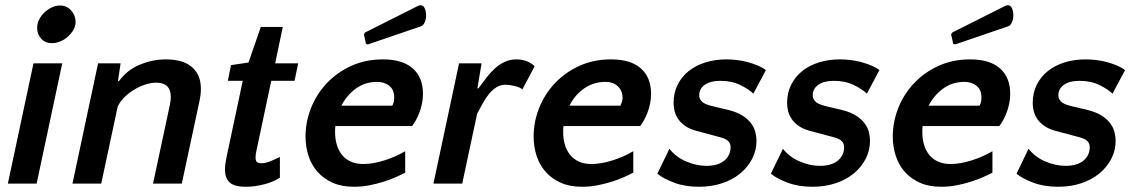

<svg xmlns="http://www.w3.org/2000/svg" viewBox="-20 -702 4346 734"><path d="M120 0H10L108 -460H218ZM122 -596Q122 -612 129.5 -627Q137 -642 149.5 -654Q162 -666 177.5 -673.5Q193 -681 210 -681Q235 -681 252 -662Q269 -643 269 -618Q269 -602 260.5 -587.5Q252 -573 239 -561.5Q226 -550 210 -543.5Q194 -537 179 -537Q153 -537 137.5 -554Q122 -571 122 -596Z M565 0 630 -304Q633 -319 633 -331Q633 -386 577 -386Q560 -386 539.5 -380Q519 -374 498.5 -362.5Q478 -351 459.5 -334Q441 -317 430 -295L367 0H257L355 -460H441L431 -392H435Q465 -434 514 -454.5Q563 -475 614 -475Q642 -475 666.5 -469Q691 -463 709 -449.5Q727 -436 737.5 -414.5Q748 -393 748 -362Q748 -340 742 -313L675 0Z M908 -393H851L863 -453L930 -463L977 -599H1061L1032 -460H1120L1106 -393H1017L961 -129Q957 -113 957 -100Q957 -87 962.5 -82.5Q968 -78 980 -78Q993 -78 1007 -83Q1021 -88 1050 -102V-23Q1027 -7 990.5 2.5Q954 12 920 12Q875 12 857.5 -5Q840 -22 840 -54Q840 -65 842 -78.5Q844 -92 847 -106Z M1444 -475Q1519 -475 1558 -440.5Q1597 -406 1597 -343Q1597 -324 1593 -305Q1589 -286 1582.5 -269.5Q1576 -253 1568.5 -240Q1561 -227 1555 -220H1262Q1261 -214 1261 -208Q1261 -202 1261 -196Q1261 -171 1267.5 -149Q1274 -127 1287 -110.5Q1300 -94 1320.5 -84.5Q1341 -75 1369 -75Q1406 -75 1450 -89Q1494 -103 1529 -124V-42Q1514 -34 1492.5 -24.5Q1471 -15 1445.5 -7Q1420 1 1391.5 6.5Q1363 12 1333 12Q1286 12 1251.5 -3.5Q1217 -19 1194 -45Q1171 -71 1159.5 -106Q1148 -141 1148 -180Q1148 -236 1169 -289Q1190 -342 1229 -383.5Q1268 -425 1322.5 -450Q1377 -475 1444 -475ZM1422 -389Q1375 -389 1340 -363Q1305 -337 1285 -298H1480Q1482 -303 1484.5 -309Q1487 -315 1487 -330Q1487 -359 1468 -374Q1449 -389 1422 -389ZM1379 -535 1371 -571 1376 -578 1577 -679Q1583 -682 1588 -682Q1599 -682 1604 -669.5Q1609 -657 1609 -643Q1609 -629 1603.5 -616.5Q1598 -604 1588 -601L1386 -532Z M1977 -360Q1969 -368 1948.5 -373Q1928 -378 1913 -378Q1893 -378 1878 -368.5Q1863 -359 1850 -343.5Q1837 -328 1826 -308Q1815 -288 1804 -267L1747 0H1637L1735 -460H1821L1805 -364H1809Q1824 -385 1839.5 -405Q1855 -425 1872 -440.5Q1889 -456 1909.5 -465.5Q1930 -475 1955 -475Q1995 -475 2024 -449Z M2316 -475Q2391 -475 2430 -440.5Q2469 -406 2469 -343Q2469 -324 2465 -305Q2461 -286 2454.5 -269.5Q2448 -253 2440.5 -240Q2433 -227 2427 -220H2134Q2133 -214 2133 -208Q2133 -202 2133 -196Q2133 -171 2139.5 -149Q2146 -127 2159 -110.5Q2172 -94 2192.5 -84.5Q2213 -75 2241 -75Q2278 -75 2322 -89Q2366 -103 2401 -124V-42Q2386 -34 2364.5 -24.5Q2343 -15 2317.5 -7Q2292 1 2263.5 6.5Q2235 12 2205 12Q2158 12 2123.5 -3.5Q2089 -19 2066 -45Q2043 -71 2031.5 -106Q2020 -141 2020 -180Q2020 -236 2041 -289Q2062 -342 2101 -383.5Q2140 -425 2194.5 -450Q2249 -475 2316 -475ZM2294 -389Q2250 -389 2214 -364.5Q2178 -340 2157 -298H2352Q2355 -305 2357.5 -312.5Q2360 -320 2360 -328Q2360 -355 2342 -372Q2324 -389 2294 -389Z M2734 -393Q2696 -393 2674.5 -378Q2653 -363 2653 -337Q2653 -325 2662.5 -314.5Q2672 -304 2700 -297L2767 -281Q2798 -273 2818.5 -260Q2839 -247 2851 -231Q2863 -215 2867.5 -197.5Q2872 -180 2872 -164Q2872 -127 2855.5 -95Q2839 -63 2810 -39Q2781 -15 2740.5 -1.5Q2700 12 2652 12Q2599 12 2557.5 -3.5Q2516 -19 2493 -38L2539 -133Q2566 -100 2605 -84Q2644 -68 2680 -68Q2725 -68 2749 -88Q2773 -108 2773 -140Q2773 -153 2764 -162.5Q2755 -172 2731 -178L2641 -202Q2616 -209 2599.5 -220.5Q2583 -232 2573 -246.5Q2563 -261 2559 -277Q2555 -293 2555 -308Q2555 -347 2570.5 -378Q2586 -409 2613 -430.5Q2640 -452 2677 -463.5Q2714 -475 2757 -475Q2776 -475 2797.5 -472.5Q2819 -470 2839 -464.5Q2859 -459 2877 -451.5Q2895 -444 2908 -434L2860 -344Q2844 -360 2811 -376.5Q2778 -393 2734 -393Z M3168 -393Q3130 -393 3108.5 -378Q3087 -363 3087 -337Q3087 -325 3096.5 -314.5Q3106 -304 3134 -297L3201 -281Q3232 -273 3252.5 -260Q3273 -247 3285 -231Q3297 -215 3301.5 -197.5Q3306 -180 3306 -164Q3306 -127 3289.5 -95Q3273 -63 3244 -39Q3215 -15 3174.5 -1.5Q3134 12 3086 12Q3033 12 2991.5 -3.5Q2950 -19 2927 -38L2973 -133Q3000 -100 3039 -84Q3078 -68 3114 -68Q3159 -68 3183 -88Q3207 -108 3207 -140Q3207 -153 3198 -162.5Q3189 -172 3165 -178L3075 -202Q3050 -209 3033.5 -220.5Q3017 -232 3007 -246.5Q2997 -261 2993 -277Q2989 -293 2989 -308Q2989 -347 3004.5 -378Q3020 -409 3047 -430.5Q3074 -452 3111 -463.5Q3148 -475 3191 -475Q3210 -475 3231.5 -472.5Q3253 -470 3273 -464.5Q3293 -459 3311 -451.5Q3329 -444 3342 -434L3294 -344Q3278 -360 3245 -376.5Q3212 -393 3168 -393Z M3689 -475Q3764 -475 3803 -440.5Q3842 -406 3842 -343Q3842 -324 3838 -305Q3834 -286 3827.5 -269.5Q3821 -253 3813.5 -240Q3806 -227 3800 -220H3507Q3506 -214 3506 -208Q3506 -202 3506 -196Q3506 -171 3512.5 -149Q3519 -127 3532 -110.5Q3545 -94 3565.5 -84.5Q3586 -75 3614 -75Q3651 -75 3695 -89Q3739 -103 3774 -124V-42Q3759 -34 3737.5 -24.5Q3716 -15 3690.5 -7Q3665 1 3636.5 6.5Q3608 12 3578 12Q3531 12 3496.5 -3.5Q3462 -19 3439 -45Q3416 -71 3404.5 -106Q3393 -141 3393 -180Q3393 -236 3414 -289Q3435 -342 3474 -383.5Q3513 -425 3567.5 -450Q3622 -475 3689 -475ZM3667 -389Q3620 -389 3585 -363Q3550 -337 3530 -298H3725Q3727 -303 3729.5 -309Q3732 -315 3732 -330Q3732 -359 3713 -374Q3694 -389 3667 -389ZM3624 -535 3616 -571 3621 -578 3822 -679Q3828 -682 3833 -682Q3844 -682 3849 -669.5Q3854 -657 3854 -643Q3854 -629 3848.5 -616.5Q3843 -604 3833 -601L3631 -532Z M4107 -393Q4069 -393 4047.5 -378Q4026 -363 4026 -337Q4026 -325 4035.5 -314.5Q4045 -304 4073 -297L4140 -281Q4171 -273 4191.5 -260Q4212 -247 4224 -231Q4236 -215 4240.5 -197.5Q4245 -180 4245 -164Q4245 -127 4228.5 -95Q4212 -63 4183 -39Q4154 -15 4113.5 -1.5Q4073 12 4025 12Q3972 12 3930.5 -3.5Q3889 -19 3866 -38L3912 -133Q3939 -100 3978 -84Q4017 -68 4053 -68Q4098 -68 4122 -88Q4146 -108 4146 -140Q4146 -153 4137 -162.5Q4128 -172 4104 -178L4014 -202Q3989 -209 3972.5 -220.5Q3956 -232 3946 -246.5Q3936 -261 3932 -277Q3928 -293 3928 -308Q3928 -347 3943.5 -378Q3959 -409 3986 -430.5Q4013 -452 4050 -463.5Q4087 -475 4130 -475Q4149 -475 4170.5 -472.5Q4192 -470 4212 -464.5Q4232 -459 4250 -451.5Q4268 -444 4281 -434L4233 -344Q4217 -360 4184 -376.5Q4151 -393 4107 -393Z"/></svg>

Font: Quattrocento Sans
Style: Bold Italic
Weight: 700
Designer: Pablo Impallari
Foundry: Pablo Impallari, Igino Marini, Brenda Gallo
Version: Version 2.000